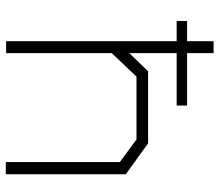

<svg xmlns="http://www.w3.org/2000/svg" viewBox="-66 -672 738 645"><g transform="rotate(90 302.5 -349.0)"><path d="M565 -403V0H524V-383L448 -439H237L158 -356V-1H118V-574H50V-609H118V-698H158V-609H334V-574H158V-415L219 -478H461Z"/></g></svg>

Font: Turret Road Light
Style: Regular
Weight: 300
Designer: Noponies
Foundry: Noponies
Version: Version 1.001; ttfautohint (v1.8)